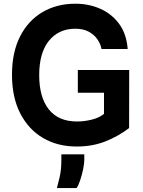

<svg xmlns="http://www.w3.org/2000/svg" viewBox="-20 -760 752 1009"><path d="M383 10Q282.5 10 206 -35Q129.5 -80 86.2 -164.5Q43 -249 43 -367.5Q43 -484.5 85.2 -568Q127.5 -651.5 202.8 -696Q278 -740.5 376.5 -740.5Q446.5 -740.5 506.8 -714Q567 -687.5 606 -634.8Q645 -582 651 -502.5H513.5Q509 -527.5 492.8 -552Q476.5 -576.5 447.5 -592.8Q418.5 -609 375.5 -609Q288.5 -609 237.2 -545.8Q186 -482.5 186 -365Q186 -249 236.5 -185.2Q287 -121.5 385 -121.5Q423.5 -121.5 463 -131.5Q502.5 -141.5 526.5 -161.5V-272.5H389V-392H659L658.5 -87Q600.5 -43 532.8 -16.5Q465 10 383 10ZM279 228.5Q284.5 208 293.5 170.5Q302.5 133 302.5 78.5V51H423V80.5Q423 99 416.8 129.5Q410.5 160 401 188.2Q391.5 216.5 382 228.5Z"/></svg>

Font: Spline Sans SemiBold
Style: Regular
Weight: 600
Designer: Eben Sorkin, Mirko Velimirovic
Foundry: Sorkin Type
Version: Version 1.000; ttfautohint (v1.8.3)